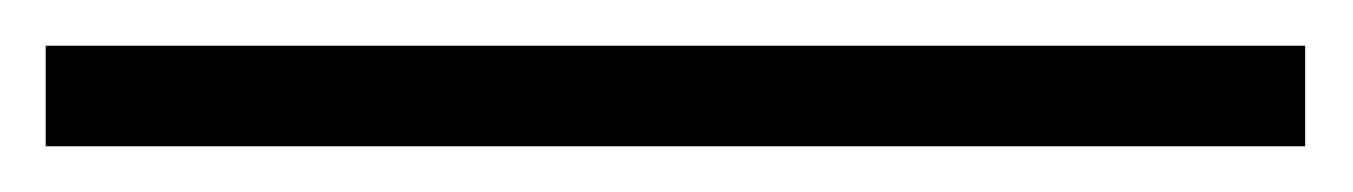

<svg xmlns="http://www.w3.org/2000/svg" viewBox="-20 140 592 84"><path d="M0 160H551V204H0Z"/></svg>

Font: TypoPRO Montserrat
Style: Regular
Weight: 300
Designer: Julieta Ulanovsky
Foundry: Julieta Ulanovsky
Version: Version 6.001